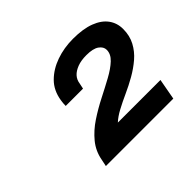

<svg xmlns="http://www.w3.org/2000/svg" viewBox="-94 -926 612 612"><g transform="rotate(-45 212.0 -620.5)"><path d="M76 -440 81 -464Q87 -497 108 -522.5Q129 -548 158.5 -567.5Q188 -587 219.5 -603Q251 -619 278.5 -634Q306 -649 323 -665Q340 -681 340 -700Q340 -714 326 -724Q312 -734 282 -734Q258 -734 241 -727.5Q224 -721 214.5 -710.5Q205 -700 203 -685L199 -666H121Q121 -672 121.5 -678.5Q122 -685 123 -690Q129 -728 153 -752Q177 -776 212.5 -788.5Q248 -801 289 -801Q334 -801 364 -789.5Q394 -778 409 -757.5Q424 -737 424 -710Q424 -680 411.5 -656.5Q399 -633 378.5 -615.5Q358 -598 333.5 -584Q309 -570 283.5 -558.5Q258 -547 236.5 -535.5Q215 -524 201 -511H393L380 -440Z"/></g></svg>

Font: Archivo SemiExpanded SemiBold
Style: Italic
Weight: 600
Width: 6
Italic angle: -10°
Designer: Hector Gatti
Foundry: Omnibus-Type
Version: Version 2.001